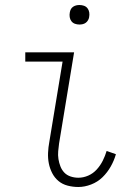

<svg xmlns="http://www.w3.org/2000/svg" viewBox="-20 -739 540 767"><path d="M293 8Q271 8 250 2.5Q229 -3 213.5 -16Q198 -29 188.5 -47.5Q179 -66 175 -86.5Q171 -107 172 -129Q173 -151 177 -172L230 -493H81V-530H276L216 -166Q214 -151 212.5 -135Q211 -119 213.5 -103.5Q216 -88 221.5 -74Q227 -60 237 -49.5Q247 -39 262 -34Q277 -29 293 -29Q313 -29 332.5 -37.5Q352 -46 366.5 -62Q381 -78 390.5 -97Q400 -116 406 -136L443 -123Q436 -98 422.5 -74Q409 -50 389.5 -31Q370 -12 344 -2Q318 8 293 8ZM297 -641Q288 -641 279.5 -644Q271 -647 265.5 -654Q260 -661 258.5 -670.5Q257 -680 259 -690Q260 -696 263 -702Q266 -708 272 -712Q278 -716 284.5 -717.5Q291 -719 297 -719Q307 -719 315.5 -716Q324 -713 329.5 -706Q335 -699 336.5 -689.5Q338 -680 336 -670Q335 -664 331.5 -658Q328 -652 322.5 -648Q317 -644 310.5 -642.5Q304 -641 297 -641Z"/></svg>

Font: Iosevka Slab Extralight
Style: Italic
Weight: 200
Italic angle: -9°
Monospace: yes
Designer: Belleve Invis
Foundry: Belleve Invis
Version: Version 11.1.1; ttfautohint (v1.8.3)